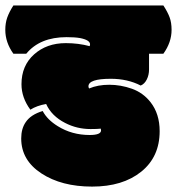

<svg xmlns="http://www.w3.org/2000/svg" viewBox="-63 -670 652 707"><path d="M309.1 -189.9Q309.1 -191.4 308.1 -196.3Q296.9 -194.8 270.5 -194.8Q220.2 -194.8 176.8 -217.3Q127 -242.7 106.9 -287.1Q72.8 -281.2 48.8 -266.1Q16.1 -310.5 16.1 -359.9Q16.1 -428.2 62.5 -469.7Q108.9 -511.2 179.2 -511.2Q226.1 -511.2 267.1 -500Q268.6 -503.9 268.6 -506.8Q268.6 -522.5 231.9 -529.8Q212.4 -533.2 182.1 -533.2Q84 -533.2 33.7 -472.2H-13.7Q-43.5 -513.7 -43.5 -560.1Q-43.5 -585 -36.4 -605.2Q-29.3 -625.5 -13.7 -649.9H538.6Q554.2 -626 561.5 -606.4Q568.8 -586.9 568.8 -560.1Q568.8 -514.2 538.6 -472.2H485.8V-414.1Q485.8 -394 477.5 -377.4Q469.2 -360.8 455.1 -355Q406.7 -379.9 345.2 -379.9Q262.7 -379.9 262.7 -352.1Q262.7 -348.1 265.1 -344.2Q297.4 -357.9 339.4 -357.9Q381.3 -357.9 422.6 -343.3Q463.9 -328.6 491.2 -293.9Q524.9 -251 524.9 -187Q524.9 -92.3 456.8 -37.6Q388.7 17.1 276.1 17.1Q163.6 17.1 89.4 -31.5Q15.1 -80.1 15.1 -160.2Q15.1 -196.3 31.7 -220.2Q50.3 -248 94.2 -261.2Q110.8 -229.5 149.4 -205.6Q201.7 -172.9 267.1 -172.9Q309.1 -172.9 309.1 -189.9Z"/></svg>

Font: Modak
Style: Regular
Weight: 400
Version: Version 1.036;PS Version 1.000;hotconv 1.0.79;makeotf.lib2.5